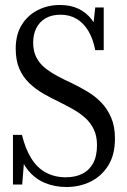

<svg xmlns="http://www.w3.org/2000/svg" viewBox="-20 -740 509 770"><path d="M244 -29Q282 -29 310 -43Q338 -57 353.5 -85.5Q369 -114 369 -158Q369 -194 356.5 -220.5Q344 -247 322.5 -266.5Q301 -286 273.5 -301.5Q246 -317 216 -332Q184 -347 153 -365Q122 -383 97 -407Q72 -431 57.5 -464.5Q43 -498 43 -545Q43 -601 67 -640Q91 -679 131.5 -699.5Q172 -720 220 -720Q264 -720 295.5 -704.5Q327 -689 348 -661.5Q369 -634 381 -595L352 -621L362 -710H396V-539H362Q353 -585 334 -616.5Q315 -648 287 -664.5Q259 -681 223 -681Q187 -681 162.5 -666.5Q138 -652 125.5 -627Q113 -602 113 -569Q113 -535 125.5 -510.5Q138 -486 159.5 -468.5Q181 -451 208.5 -436Q236 -421 267 -407Q300 -391 331 -372.5Q362 -354 386.5 -328.5Q411 -303 426 -268Q441 -233 441 -184Q441 -119 414 -76Q387 -33 343 -11.5Q299 10 247 10Q200 10 161 -6Q122 -22 94 -55.5Q66 -89 53 -142L78 -111L69 0H32V-199H68Q82 -142 106 -104Q130 -66 165 -47.5Q200 -29 244 -29Z"/></svg>

Font: Roboto Serif 120pt ExtraCondensed
Style: Regular
Weight: 400
Width: 2
Designer: Greg Gazdowicz
Foundry: Commercial Type
Version: Version 1.008